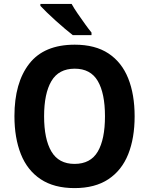

<svg xmlns="http://www.w3.org/2000/svg" viewBox="-20 -1047 764 984"><path d="M670 -451Q670 -339 637 -256.5Q604 -174 535.5 -128.5Q467 -83 362 -83Q257 -83 188.5 -128.5Q120 -174 87 -257Q54 -340 54 -452Q54 -623 130 -720.5Q206 -818 363 -818Q468 -818 536 -773Q604 -728 637 -645.5Q670 -563 670 -451ZM206 -451Q206 -334 243.5 -270.5Q281 -207 362 -207Q444 -207 481 -270Q518 -333 518 -451Q518 -569 481 -632Q444 -695 363 -695Q281 -695 243.5 -631.5Q206 -568 206 -451ZM347 -1027Q359 -1005 378 -977.5Q397 -950 416 -923.5Q435 -897 449 -880V-867H353Q336 -880 313 -899.5Q290 -919 265.5 -941Q241 -963 220.5 -983Q200 -1003 187 -1017V-1027Z"/></svg>

Font: Noto Sans Telugu UI SemiCondensed
Style: Bold
Weight: 700
Width: 4
Designer: Jelle Bosma - Monotype Design Team
Foundry: Monotype Imaging Inc.
Version: Version 2.005; ttfautohint (v1.8.4.7-5d5b)